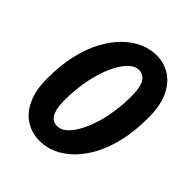

<svg xmlns="http://www.w3.org/2000/svg" viewBox="-187 -759 882 882"><g transform="rotate(45 254.5 -317.5)"><path d="M217 12Q166 12 125.5 -13.5Q85 -39 61.5 -90Q38 -141 38 -216Q38 -300 53.5 -368.5Q69 -437 97 -489Q125 -541 160.5 -576Q196 -611 236.5 -629Q277 -647 318 -647Q369 -647 409 -621Q449 -595 472 -544Q495 -493 495 -417Q495 -333 479.5 -264.5Q464 -196 436.5 -144.5Q409 -93 373.5 -58Q338 -23 298 -5.5Q258 12 217 12ZM226 -93Q247 -93 268 -110Q289 -127 307 -158Q325 -189 339.5 -231.5Q354 -274 362 -324.5Q370 -375 370 -431Q370 -470 363 -494.5Q356 -519 342 -530.5Q328 -542 309 -542Q287 -542 266.5 -525Q246 -508 227.5 -476.5Q209 -445 195 -402.5Q181 -360 173 -309Q165 -258 165 -202Q165 -163 172 -139Q179 -115 192.5 -104Q206 -93 226 -93Z"/></g></svg>

Font: Source Sans 3
Style: Bold Italic
Weight: 700
Italic angle: -11°
Designer: Paul D. Hunt
Foundry: Adobe
Version: Version 3.052;hotconv 1.1.0;makeotfexe 2.6.0